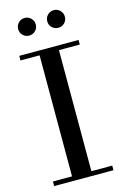

<svg xmlns="http://www.w3.org/2000/svg" viewBox="-140 -1007 688 1068"><g transform="rotate(-15 204.0 -473.0)"><path d="M33 0V-26.5H143V-723.5H33V-750H374.5V-723.5H254.5V-26.5H374.5V0ZM284 -844.5Q262.5 -844.5 247.8 -859.2Q233 -874 233 -895Q233 -916 247.8 -931Q262.5 -946 284 -946Q305 -946 319.8 -931Q334.5 -916 334.5 -895Q334.5 -874 319.8 -859.2Q305 -844.5 284 -844.5ZM116 -844.5Q95 -844.5 80.2 -859.2Q65.5 -874 65.5 -895Q65.5 -916 80.2 -931Q95 -946 116.5 -946Q137.5 -946 152.2 -931Q167 -916 167 -895Q167 -874 152.2 -859.2Q137.5 -844.5 116 -844.5Z"/></g></svg>

Font: Bodoni Moda SC 9pt Medium
Style: Regular
Weight: 500
Designer: Owen Earl
Foundry: indestructible type
Version: Version 2.005